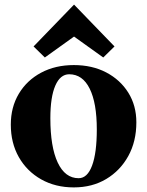

<svg xmlns="http://www.w3.org/2000/svg" viewBox="-20 -799 640 835"><path d="M301 16Q221 16 159 -19Q97 -54 62 -115.5Q27 -177 27 -257Q27 -333 62 -391.5Q97 -450 159 -483Q221 -516 301 -516Q381 -516 442 -484Q503 -452 538 -396Q573 -340 573 -267Q573 -184 538 -120.5Q503 -57 442 -20.5Q381 16 301 16ZM322 -24Q360 -24 380.5 -79Q401 -134 401 -236Q401 -351 370 -413.5Q339 -476 281 -476Q242 -476 220.5 -426.5Q199 -377 199 -285Q199 -160 231 -92Q263 -24 322 -24ZM175 -549 126 -597 302 -779 478 -597 429 -549 302 -640Z"/></svg>

Font: Wittgenstein Extrabold
Style: Regular
Weight: 800
Designer: Jörg Drees
Foundry: Jörg Drees
Version: Version 1.303; ttfautohint (v1.8.4.7-5d5b)